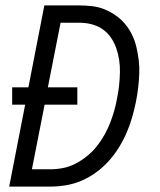

<svg xmlns="http://www.w3.org/2000/svg" viewBox="-20 -690 590 710"><path d="M14 0 73 -303H25V-367H85L144 -670H271Q297 -670 322 -667Q347 -664 369 -654.5Q391 -645 410 -631.5Q429 -618 444 -599.5Q459 -581 469 -560Q479 -539 484.5 -515.5Q490 -492 493 -467.5Q496 -443 495 -417.5Q494 -392 491 -366.5Q488 -341 483 -315Q477 -286 469 -257.5Q461 -229 449 -201Q437 -173 420.5 -146Q404 -119 383 -95.5Q362 -72 336 -53Q310 -34 282 -22Q254 -10 224.5 -5Q195 0 166 0ZM98 -64H165Q189 -64 212.5 -68.5Q236 -73 258.5 -84.5Q281 -96 301.5 -112.5Q322 -129 337.5 -148.5Q353 -168 365.5 -190Q378 -212 387 -235Q396 -258 402.5 -281Q409 -304 413 -327Q418 -351 420.5 -375Q423 -399 423.5 -423Q424 -447 420.5 -469.5Q417 -492 409.5 -513Q402 -534 389.5 -552Q377 -570 358.5 -582.5Q340 -595 318 -600.5Q296 -606 272 -606H204L157 -367H266V-303H145Z"/></svg>

Font: Lode
Style: Italic
Weight: 400
Italic angle: -11°
Monospace: yes
Designer: Belleve Invis
Foundry: Belleve Invis
Version: Version 29.2.0; ttfautohint (v1.8.3)